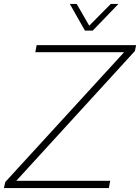

<svg xmlns="http://www.w3.org/2000/svg" viewBox="-40 -959 714 979"><path d="M-20 0 -13 -31 593 -693H140L147 -729H654L648 -699L43 -37H522L515 0ZM393 -803 316 -939H351L415 -828L525 -939H564L433 -803Z"/></svg>

Font: Mona Sans
Style: Italic
Weight: 200
Italic angle: -11.6951°
Designer: Deni Anggara
Foundry: GitHub
Version: Version 2.000